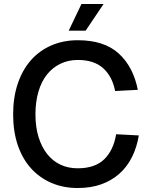

<svg xmlns="http://www.w3.org/2000/svg" viewBox="-20 -928 758 964"><path d="M370 16Q298 16 238.5 -9.5Q179 -35 136 -82.5Q93 -130 69.5 -198.5Q46 -267 46 -354Q46 -440 69.5 -509Q93 -578 135.5 -626Q178 -674 238 -700Q298 -726 371 -726Q503 -726 576 -659.5Q649 -593 672 -477L558 -471Q544 -544 498 -585.5Q452 -627 371 -627Q323 -627 283.5 -608Q244 -589 216 -554Q188 -519 173 -468Q158 -417 158 -354Q158 -290 173.5 -240Q189 -190 216.5 -155Q244 -120 283 -101.5Q322 -83 370 -83Q457 -83 503.5 -128.5Q550 -174 563 -254L677 -248Q667 -188 642.5 -139Q618 -90 579 -55.5Q540 -21 488 -2.5Q436 16 370 16ZM325 -774 389 -908H500L410 -774Z"/></svg>

Font: Geist Med
Style: Regular
Weight: 400
Designer: Basement.studio, Andrés Briganti, Mateo Zaragoza
Foundry: Basement.studio, Vercel, Andrés Briganti, Guido Ferreyra, Mateo Zaragoza
Version: Version 1.401